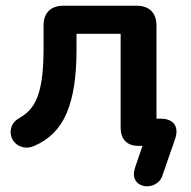

<svg xmlns="http://www.w3.org/2000/svg" viewBox="-20 -509 667 670"><path d="M547 103Q541 121 527 130.5Q513 140 497 141Q481 142 468 135Q455 128 449.5 113.5Q444 99 451 77L496 -55V0H463Q433 0 417 -16.5Q401 -33 401 -64V-391H247V-334Q247 -265 238.5 -210Q230 -155 212.5 -114Q195 -73 167 -45Q139 -17 100 0Q79 9 61.5 5Q44 1 32.5 -10.5Q21 -22 18 -38.5Q15 -55 22 -71Q29 -87 49 -98Q74 -112 90 -133Q106 -154 115 -183.5Q124 -213 128 -251Q132 -289 132 -338V-419Q132 -453 150 -471Q168 -489 202 -489H456Q490 -489 508 -471Q526 -453 526 -419V-84L514 -95H539Q574 -95 588 -76Q602 -57 591 -24Z"/></svg>

Font: Nunito
Style: Bold
Weight: 700
Designer: Vernon Adams
Foundry: Vernon Adams
Version: Version 3.602